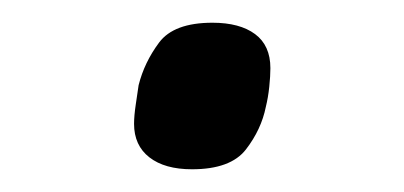

<svg xmlns="http://www.w3.org/2000/svg" viewBox="-20 -389 356 169"><path d="M149 -240Q125 -240 111.5 -250.5Q98 -261 98 -280Q98 -287 99.5 -297Q101 -307 102 -314Q107 -334 120 -351.5Q133 -369 167 -369Q191 -369 204.5 -359Q218 -349 218 -329Q218 -322 217 -312.5Q216 -303 214 -295Q210 -275 196.5 -257.5Q183 -240 149 -240Z"/></svg>

Font: IBM Plex Sans
Style: Italic
Weight: 400
Italic angle: -11.31°
Designer: Mike Abbink, Paul van der Laan, Pieter van Rosmalen
Foundry: Bold Monday
Version: Version 3.201